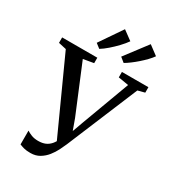

<svg xmlns="http://www.w3.org/2000/svg" viewBox="-250 -1116 1122 1253"><g transform="rotate(30 311.0 -490.0)"><path d="M182.5 14Q152 14 133 8.8Q114 3.5 99.5 -2.5V-106.5Q113.5 -97 135.5 -88.2Q157.5 -79.5 187 -79.5Q218 -79.5 240.5 -89.2Q263 -99 279.8 -119Q296.5 -139 308.5 -169L304.5 -116L44 -689L-14.5 -702V-743H250.5V-702L172.5 -688.5L321.5 -329.5L366 -206.5L336 -207L380.5 -330L513.5 -689L436 -702V-743H635.5V-702L583.5 -688.5L361 -154.5Q351.5 -132 337 -103.2Q322.5 -74.5 301.5 -48Q280.5 -21.5 251.2 -3.8Q222 14 182.5 14ZM416 -799.5 382 -827 508.5 -994 577.5 -942.5Q564.5 -924 544.8 -903.5Q525 -883 502.2 -863Q479.5 -843 457.2 -826.5Q435 -810 417 -799.5ZM232 -799.5 198.5 -825.5 314 -994.5 383.5 -943.5Q366.5 -919 340 -891Q313.5 -863 285.2 -838.5Q257 -814 233 -799.5Z"/></g></svg>

Font: Merriweather 60pt Medium
Style: Regular
Weight: 500
Version: Version 2.100